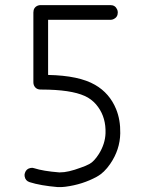

<svg xmlns="http://www.w3.org/2000/svg" viewBox="-20 -743 596 764"><path d="M171.4 -664.1V-444.8Q294.4 -442.4 358.4 -405.3Q416 -372.1 441.9 -309.1Q459.5 -266.1 458.5 -212.9Q457.5 -147.5 418.5 -90.8Q394.5 -55.7 365.7 -40Q308.6 -8.8 240.7 0Q228 1.5 218.8 1.5H210Q141.1 -4.4 98.1 -18.1Q81.1 -23.4 78.1 -41Q76.7 -47.9 79.1 -54.7Q84.5 -71.8 102.1 -74.7Q108.9 -76.2 115.7 -73.7Q152.3 -62 214.8 -57.1H218.8Q250 -56.6 302.2 -76.2Q322.3 -83 336.4 -90.8Q354.5 -100.6 373.5 -130.4Q398.4 -170.4 399.9 -212.9Q401.9 -273.4 370.6 -316.9Q354.5 -339.8 330.1 -354.5Q281.7 -382.8 174.3 -386.2Q158.7 -386.7 142.1 -386.7Q122.1 -386.7 114.7 -404.3Q112.8 -409.7 112.8 -416V-693.4Q112.8 -713.4 130.4 -720.7Q135.7 -722.7 142.1 -722.7H419.4Q438 -722.7 445.8 -706.1Q448.7 -700.2 448.7 -693.4Q448.7 -674.8 432.1 -667Q426.3 -664.1 419.4 -664.1Z"/></svg>

Font: Masterpiece Uni Round
Style: Regular
Weight: 400
Designer: Co Toe
Foundry: Masterpiece
Version: Version 0.1